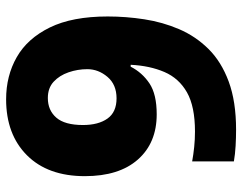

<svg xmlns="http://www.w3.org/2000/svg" viewBox="-100 -662 773 612"><g transform="rotate(-90 286.0 -356.5)"><path d="M178 10Q153 10 126.5 8.5Q100 7 77 3V-130Q99 -126 123 -123.5Q147 -121 172 -121Q252 -121 297 -146.5Q342 -172 362 -218.5Q382 -265 385 -326H379Q360 -289 325.5 -266Q291 -243 227 -243Q136 -243 83 -303Q30 -363 30 -472Q30 -590 96.5 -656.5Q163 -723 275 -723Q350 -723 409.5 -689Q469 -655 504 -583.5Q539 -512 539 -399Q539 -341 530 -282.5Q521 -224 498.5 -171.5Q476 -119 435.5 -78Q395 -37 331.5 -13.5Q268 10 178 10ZM278 -371Q322 -371 346.5 -400Q371 -429 371 -464Q371 -495 361 -524Q351 -553 331 -571.5Q311 -590 279 -590Q240 -590 216.5 -563Q193 -536 193 -478Q193 -429 213.5 -400Q234 -371 278 -371Z"/></g></svg>

Font: Noto Sans Malayalam ExtraBold
Style: Regular
Weight: 800
Designer: Jelle Bosma - Monotype Design Team
Foundry: Monotype Imaging Inc.
Version: Version 2.104; ttfautohint (v1.8.4.7-5d5b)